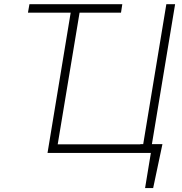

<svg xmlns="http://www.w3.org/2000/svg" viewBox="-20 -748 890 939"><path d="M578.1 -727.5 571.8 -686H116.7L124 -727.5ZM774.4 -43 729 171.9H689.5L717.8 0H659.2L666.5 -43ZM212.4 0 332.5 -727.5H376L262.2 -42H680.2L793.5 -727.5H836.4L715.8 0Z"/></svg>

Font: Inter Tight ExtraLight
Style: Italic
Weight: 250
Italic angle: -9.39999°
Designer: Rasmus Andersson
Foundry: rsms
Version: Version 3.004